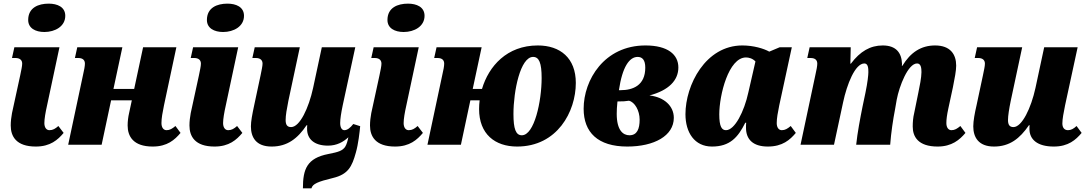

<svg xmlns="http://www.w3.org/2000/svg" viewBox="-20 -796 5979 1056"><path d="M224 -620C283 -620 339 -651 339 -709C339 -758 295 -776 248 -776C191 -776 135 -754 135 -686C135 -641 175 -620 224 -620ZM177 10C257 10 298 -27 330 -65L301 -103C284 -88 271 -80 252 -80C235 -80 224 -95 224 -119C224 -142 230 -177 239 -217L307 -536H59L46 -477H65C91 -477 102 -464 102 -446C102 -432 97 -411 91 -381L46 -174C42 -153 39 -128 39 -106C39 -47 68 10 177 10Z M820 10C900 10 941 -27 973 -65L945 -103C927 -88 914 -80 896 -80C879 -80 868 -95 868 -119C868 -146 874 -178 882 -217L950 -536H767L718 -307H604L653 -536H405L392 -477H410C437 -477 447 -464 447 -446C447 -433 443 -411 436 -381L355 0H539L591 -244H705L690 -174C685 -153 682 -128 682 -106C682 -47 712 10 820 10Z M1207 -620C1266 -620 1322 -651 1322 -709C1322 -758 1278 -776 1231 -776C1174 -776 1118 -754 1118 -686C1118 -641 1158 -620 1207 -620ZM1160 10C1240 10 1281 -27 1313 -65L1284 -103C1267 -88 1254 -80 1235 -80C1218 -80 1207 -95 1207 -119C1207 -142 1213 -177 1222 -217L1290 -536H1042L1029 -477H1048C1074 -477 1085 -464 1085 -446C1085 -432 1080 -411 1074 -381L1029 -174C1025 -153 1022 -128 1022 -106C1022 -47 1051 10 1160 10Z M1474 10C1560 10 1617 -34 1666 -107H1670C1669 -102 1669 -97 1669 -87C1669 -33 1706 5 1784 5C1832 5 1868 -15 1896 -41C1892 -22 1887 -2 1878 12C1863 33 1843 40 1786 51C1668 74 1646 134 1646 240H1693C1699 215 1729 203 1811 183C1895 163 1916 120 1937 44C1951 -4 1958 -71 1961 -102L1923 -114C1907 -93 1890 -80 1874 -80C1860 -80 1851 -95 1851 -119C1851 -141 1856 -174 1865 -217L1934 -536H1750L1702 -312C1678 -202 1629 -97 1581 -97C1558 -97 1551 -112 1551 -136C1551 -161 1557 -196 1566 -241L1629 -536H1381L1368 -477H1387C1413 -477 1424 -464 1424 -446C1424 -433 1419 -411 1413 -381L1378 -217C1367 -166 1360 -128 1360 -101C1360 -42 1387 10 1474 10Z M2200 -620C2259 -620 2315 -651 2315 -709C2315 -758 2271 -776 2224 -776C2167 -776 2111 -754 2111 -686C2111 -641 2151 -620 2200 -620ZM2153 10C2233 10 2274 -27 2306 -65L2277 -103C2260 -88 2247 -80 2228 -80C2211 -80 2200 -95 2200 -119C2200 -142 2206 -177 2215 -217L2283 -536H2035L2022 -477H2041C2067 -477 2078 -464 2078 -446C2078 -432 2073 -411 2067 -381L2022 -174C2018 -153 2015 -128 2015 -106C2015 -47 2044 10 2153 10Z M2331 0H2515L2567 -244H2618C2616 -228 2615 -212 2615 -196C2615 -59 2702 10 2824 10C3045 10 3147 -182 3147 -340C3147 -477 3061 -546 2938 -546C2768 -546 2668 -432 2631 -307H2580L2629 -536H2381L2368 -477H2386C2413 -477 2423 -464 2423 -446C2423 -432 2419 -411 2412 -381ZM2850 -52C2817 -52 2804 -87 2804 -169C2804 -296 2842 -483 2912 -483C2945 -483 2959 -450 2959 -367C2959 -239 2919 -52 2850 -52Z M3430 10C3578 10 3686 -49 3686 -148C3686 -213 3633 -262 3552 -271C3658 -299 3711 -354 3711 -425C3711 -496 3653 -546 3530 -546C3303 -546 3190 -356 3190 -198C3190 -68 3268 10 3430 10ZM3487 -483C3513 -483 3529 -466 3529 -424C3529 -326 3461 -300 3393 -300H3384C3403 -429 3442 -483 3487 -483ZM3442 -52C3407 -52 3372 -79 3372 -170C3372 -189 3373 -209 3376 -238C3406 -238 3422 -239 3439 -242C3471 -235 3498 -188 3498 -138C3498 -87 3484 -52 3442 -52Z M3896 10C3994 10 4039 -40 4079 -121H4084C4083 -113 4083 -105 4083 -93C4083 -30 4121 10 4203 10C4284 10 4325 -27 4357 -65L4329 -103C4311 -88 4298 -80 4280 -80C4263 -80 4252 -95 4252 -119C4252 -145 4258 -178 4266 -217L4335 -536H4268L4211 -512C4181 -529 4124 -546 4063 -546C3860 -546 3750 -328 3750 -168C3750 -67 3800 10 3896 10ZM3973 -80C3950 -80 3936 -99 3936 -167C3936 -273 3987 -480 4083 -480C4098 -480 4119 -475 4135 -458L4096 -288C4073 -182 4021 -80 3973 -80Z M5137 10C5215 10 5258 -27 5290 -65L5262 -103C5244 -88 5231 -80 5213 -80C5196 -80 5185 -95 5185 -119C5185 -139 5188 -163 5196 -200L5221 -316C5231 -365 5239 -408 5239 -435C5239 -497 5207 -546 5123 -546C5046 -546 4988 -508 4943 -434H4940C4941 -437 4941 -442 4941 -445C4939 -505 4909 -546 4835 -546C4767 -546 4711 -514 4660 -446H4657L4659 -536H4433L4420 -477H4438C4465 -477 4475 -464 4475 -446C4475 -433 4471 -412 4464 -381L4383 0H4567L4617 -233C4638 -332 4683 -447 4734 -447C4755 -447 4756 -420 4756 -399C4756 -384 4752 -344 4740 -286L4724 -210C4711 -145 4696 -67 4689 0H4876C4881 -67 4892 -140 4903 -196L4912 -248C4926 -322 4974 -447 5024 -447C5046 -447 5048 -420 5048 -399C5048 -370 5038 -320 5031 -287L5008 -174C5002 -150 5000 -124 5000 -100C5000 -45 5029 10 5137 10Z M5447 10C5533 10 5589 -34 5639 -107H5643C5642 -102 5642 -97 5642 -87C5642 -29 5685 10 5776 10C5856 10 5897 -27 5929 -65L5901 -103C5885 -88 5871 -80 5854 -80C5834 -80 5823 -94 5823 -117C5823 -142 5830 -177 5838 -217L5907 -536H5723L5675 -312C5651 -202 5601 -97 5554 -97C5531 -97 5524 -112 5524 -136C5524 -159 5530 -197 5539 -241L5602 -536H5354L5341 -477H5360C5386 -477 5397 -464 5397 -446C5397 -431 5392 -411 5386 -381L5351 -217C5341 -174 5333 -131 5333 -101C5333 -42 5361 10 5447 10Z"/></svg>

Font: Noto Serif SemiCondensed Black
Style: Italic
Weight: 900
Width: 4
Italic angle: -12°
Designer: Monotype Design Team
Foundry: Monotype Imaging Inc.
Version: Version 2.014